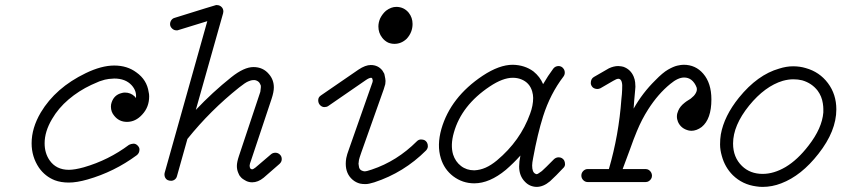

<svg xmlns="http://www.w3.org/2000/svg" viewBox="-20 -714 3322 753"><path d="M155 -152Q155 -114 174 -86Q200 -48 250 -48Q273 -48 309 -58Q406 -86 486 -146Q494 -150 503 -150.5Q512 -151 519.5 -143.5Q527 -136 527 -128Q527 -113 516 -105Q428 -40 323 -10Q281 2 250 2Q219 2 195 -7Q157 -22 133 -56Q104 -99 104 -152Q104 -212 140 -273Q198 -370 316 -427Q378 -457 428 -457Q479 -457 515 -430Q556 -401 563 -353Q565 -345 565 -336Q565 -294 538 -265Q512 -236 478 -236Q447 -236 428 -260Q415 -275 415 -296Q415 -305 418 -313Q428 -342 457 -349Q463 -351 470 -351Q492 -351 508 -336Q511 -333 513 -329Q517 -357 496 -380Q472 -406 428 -406Q404 -405 391 -401.5Q378 -398 370 -395Q355 -389 338 -381Q289 -358 249 -324Q209 -290 184 -247Q155 -198 155 -152Z M672 -595Q662 -595 654.5 -602.5Q647 -610 647 -619Q647 -628 652 -635Q657 -642 665 -644Q825 -694 827 -694Q829 -694 831 -694Q841 -694 848.5 -687Q856 -680 856 -669L855 -662L748 -283Q813 -352 887 -411Q937 -451 974 -451Q1012 -451 1035 -423Q1054 -401 1054 -371Q1054 -353 1045 -326L965 -86Q959 -70 959 -65Q959 -50 969 -50Q973 -50 982 -57L1043 -109Q1050 -115 1060 -115Q1070 -115 1077.5 -108Q1085 -101 1085 -90Q1085 -79 1076 -71Q1017 -20 1014 -17Q992 1 969 1Q957 1 946 -4Q935 -10 930.5 -13.5Q926 -17 924 -20Q920 -24 918 -28L914 -37Q909 -49 909 -63Q909 -78 917 -102Q999 -349 1001 -354Q1002 -361 1003 -371Q1003 -375 1003 -378L1000 -385Q996 -394 986 -398Q981 -400 977 -400Q973 -400 968.5 -399.5Q964 -399 953 -394.5Q942 -390 918 -371Q805 -281 715 -169L674 -23Q672 -15 665.5 -10Q659 -5 651 -5Q643 -5 637 -8Q631 -11 628 -17Q625 -23 625 -28.5Q625 -34 626 -37L793 -631Q678 -595 676 -595Q674 -595 672 -595Z M1239 -340 1386 -441Q1413 -459 1434 -459Q1463 -459 1480 -437Q1485 -429 1487 -425L1488 -421Q1492 -403 1492 -396.5Q1492 -390 1491 -384Q1488 -374 1485 -364L1397 -116Q1389 -93 1388 -87.5Q1387 -82 1387 -81Q1387 -80 1387 -79Q1386 -75 1386 -72.5Q1386 -70 1387 -65Q1388 -47 1404 -43Q1407 -42 1410 -42Q1418 -42 1438 -49Q1537 -82 1615 -160Q1622 -167 1631 -167Q1640 -167 1645.5 -164Q1651 -161 1654.5 -155Q1658 -149 1658 -140.5Q1658 -132 1651 -124Q1564 -37 1448 1Q1426 8 1413.5 8Q1401 8 1392 6Q1376 2 1363 -9Q1336 -32 1336 -72Q1336 -82 1338 -94Q1340 -106 1350 -133Q1440 -388 1441 -392Q1442 -396 1442 -398L1440 -406Q1438 -409 1436 -409Q1428 -409 1415 -400L1267 -298Q1261 -294 1252 -294Q1243 -294 1235.5 -301.5Q1228 -309 1228 -321Q1228 -333 1239 -340ZM1464 -610Q1464 -626 1471 -642Q1480 -660 1494 -672Q1514 -687 1534 -687Q1564 -687 1583 -664Q1598 -645 1598 -620Q1598 -587 1575 -562Q1554 -542 1527 -542Q1514 -542 1502 -547Q1488 -554 1479 -566Q1464 -585 1464 -610Z M2071 -330Q2071 -342 2067 -356Q2057 -390 2024 -403Q2009 -409 1991 -409Q1952 -409 1901 -375Q1790 -301 1760 -194Q1746 -145 1757 -108Q1766 -80 1788 -63Q1810 -46 1840 -46Q1863 -47 1884.5 -56.5Q1906 -66 1929 -85Q2021 -162 2059 -268Q2071 -300 2071 -330ZM2171 -455Q2175 -455 2180 -453Q2185 -451 2188 -447Q2195 -440 2195 -429Q2195 -421 2190 -414Q2138 -346 2110 -258Q2088 -188 2071 -95Q2067 -75 2067 -65Q2067 -39 2079 -33Q2081 -32 2083 -31H2084Q2088 -31 2092 -34L2105 -43Q2113 -50 2123 -60Q2133 -70 2153 -90Q2161 -97 2171 -97Q2184 -97 2192 -86Q2196 -79 2196 -70Q2196 -61 2188 -54Q2169 -34 2162 -27Q2147 -13 2137 -3Q2111 19 2084 19Q2057 18 2039 -1Q2016 -24 2016 -61Q2016 -80 2021 -104Q1994 -74 1964 -48Q1900 5 1840 5Q1794 5 1757 -23Q1722 -50 1709 -93Q1693 -144 1711 -208Q1747 -333 1873 -417Q1938 -460 1991 -460Q2038 -459 2072 -434Q2098 -413 2110 -384Q2129 -417 2150 -445Q2158 -455 2171 -455Z M2285 0Q2275 0 2267.5 -7.5Q2260 -15 2260 -25.5Q2260 -36 2267.5 -43.5Q2275 -51 2285 -51H2368Q2407 -185 2417 -325Q2418 -331 2419 -345Q2420 -359 2420 -363Q2423 -402 2407 -405H2405Q2398 -405 2385 -397L2335 -368Q2329 -365 2323 -365Q2317 -365 2312 -367Q2307 -369 2304 -372Q2297 -380 2297 -388Q2297 -405 2309 -412Q2364 -444 2368 -446Q2387 -455 2405 -455Q2419 -454 2425 -452Q2453 -442 2465 -414Q2470 -402 2471 -391Q2472 -380 2472 -374Q2472 -368 2471 -361Q2468 -328 2467 -316.5Q2466 -305 2465 -288Q2500 -350 2550 -399Q2579 -429 2600 -441Q2621 -453 2636 -456.5Q2651 -460 2661 -460Q2708 -460 2738 -425Q2770 -388 2770 -324Q2770 -247 2732 -216Q2712 -201 2691 -201Q2686 -201 2682 -202Q2651 -209 2639 -236Q2630 -258 2640 -280Q2647 -297 2665 -311Q2671 -316 2678.5 -320.5Q2686 -325 2688 -326.5Q2690 -328 2691 -329Q2697 -334 2701 -338L2705 -343Q2713 -354 2713 -363Q2713 -368 2712 -371Q2705 -390 2691 -401Q2679 -410 2663 -410Q2639 -410 2609 -385Q2561 -346 2522 -285Q2497 -246 2478 -200Q2465 -169 2451 -129L2422 -51H2512Q2519 -51 2524.5 -47.5Q2530 -44 2533.5 -38Q2537 -32 2537 -25Q2537 -18 2533.5 -12.5Q2530 -7 2524.5 -3.5Q2519 0 2512 0Z M2971 19Q2958 19 2946 17Q2892 10 2854 -27Q2823 -58 2811 -102Q2804 -126 2804 -147.5Q2804 -169 2807 -187Q2820 -259 2878 -331Q2951 -421 3036 -445Q3064 -454 3090.5 -454Q3117 -454 3140 -447Q3194 -432 3227 -388Q3260 -344 3260 -285Q3260 -200 3190 -111Q3123 -25 3044 5Q3008 19 2971 19ZM3209 -273Q3209 -279 3209 -287.5Q3209 -296 3207 -309Q3203 -336 3187 -358Q3164 -388 3126 -399Q3110 -403 3091 -403Q3072 -403 3050 -397Q2980 -376 2918 -300Q2855 -222 2855 -151Q2855 -97 2890 -63Q2922 -32 2971 -32Q3015 -32 3061 -59Q3108 -87 3151 -143Q3204 -211 3209 -273Z"/></svg>

Font: TT2020Base
Style: Italic
Weight: 400
Italic angle: -15°
Version: Version 0.2.000